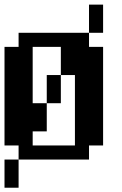

<svg xmlns="http://www.w3.org/2000/svg" viewBox="-20 -708 540 852"><path d="M0 -500H62.5V-562.5H375V-687.5H437.5V-562.5H375V-500H437.5V-62.5H375V0H62.5V125H0V0H62.5V-62.5H0ZM125 -500V-250H187.5V-375H250V-500ZM125 -125V-62.5H312.5V-375H250V-250H187.5V-125Z"/></svg>

Font: NeoDunggeunmo Pro
Style: Regular
Weight: 400
Version: Version 1.020